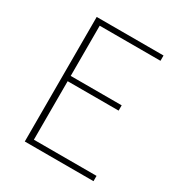

<svg xmlns="http://www.w3.org/2000/svg" viewBox="-158 -771 826 881"><g transform="rotate(30 255.0 -330.0)"><path d="M100 0V-660H454V-632H132V-366H402V-338H132V-28H464V0Z"/></g></svg>

Font: Mada ExtraLight
Style: Regular
Weight: 250
Designer: Khaled Hosny
Version: Version 1.5